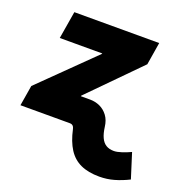

<svg xmlns="http://www.w3.org/2000/svg" viewBox="-133 -659 935 981"><g transform="rotate(20 334.5 -168.0)"><path d="M9.3 0 27.8 -111.3 311 -389.2 311.5 -391.6H80.6L105.5 -541H566.9L546.9 -418.5L284.2 -151.9L259.3 0ZM512.2 205.1Q451.7 205.1 410.2 186Q368.7 167 342.8 126.7Q316.9 86.4 303.2 23.4Q301.3 15.1 298.1 10Q294.9 4.9 289.8 2.4Q284.7 0 277.8 0H228L252.4 -148.9H334.5Q362.3 -148.9 387.5 -137.5Q412.6 -126 430.2 -102.5Q447.8 -79.1 452.1 -43.5Q456.5 -9.3 466.8 12.9Q477.1 35.2 494.4 45.9Q511.7 56.6 537.1 56.6Q554.2 56.6 579.3 48.3Q604.5 40 627 29.3L669.4 163.6Q630.4 183.1 592 194.1Q553.7 205.1 512.2 205.1Z"/></g></svg>

Font: Inter 17pt Black
Style: Italic
Weight: 900
Italic angle: -9.3988°
Version: Version 4.001;git-66647c0bb